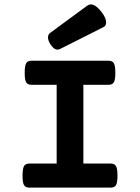

<svg xmlns="http://www.w3.org/2000/svg" viewBox="-20 -857 640 877"><path d="M243.2 -630.4Q225.6 -630.4 210 -655.3Q199.2 -672.4 199.2 -686Q199.2 -699.7 209.5 -707L378.9 -831.5Q386.7 -836.9 395 -836.9Q417.5 -836.9 445.3 -800.3Q464.8 -773.9 464.8 -754.9Q464.8 -739.3 453.1 -733.4L254.4 -633.3Q249.5 -630.4 243.2 -630.4ZM516.6 -54.7Q516.6 -22.5 509.8 -11.2Q502.9 0 485.8 0H113.8Q96.7 0 89.8 -11.2Q83 -22.5 83 -54.7Q83 -86.9 89.8 -98.4Q96.7 -109.9 113.8 -109.9H238.8V-469.7H123.5Q106.4 -469.7 99.6 -481Q92.8 -492.2 92.8 -524.4Q92.8 -556.6 99.6 -568.1Q106.4 -579.6 123.5 -579.6H476.1Q493.2 -579.6 500 -568.1Q506.8 -556.6 506.8 -524.4Q506.8 -492.2 500 -481Q493.2 -469.7 476.1 -469.7H360.8V-109.9H485.8Q502.9 -109.9 509.8 -98.4Q516.6 -86.9 516.6 -54.7Z"/></svg>

Font: Courier Prime Sans
Style: Bold
Weight: 700
Designer: Alan Dague-Greene
Foundry: Quote-Unquote Apps
Version: Version 3.020